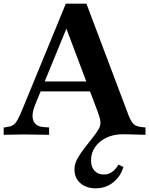

<svg xmlns="http://www.w3.org/2000/svg" viewBox="-40 -730 811 1044"><path d="M481 294Q429 294 397 266Q365 238 365 192Q365 171 372 152Q379 133 397.5 105.5Q416 78 452 34Q483 -5 495.5 -26.5Q508 -48 506 -68.5Q504 -89 491 -123L303 -622L350 -645L151 -160Q129 -106 141.5 -74Q154 -42 197 -39L227 -37V3L92 1L-20 3V-37L-10 -38Q15 -41 29 -48.5Q43 -56 56 -79.5Q69 -103 89 -153L318 -710H430L659 -103Q673 -68 687 -55Q701 -42 731 -39L751 -37V3L636 0H627Q578 0 539 18.5Q500 37 477.5 69Q455 101 455 142Q455 178 474 198.5Q493 219 525 219Q573 219 604 165L631 178Q615 231 574.5 262.5Q534 294 481 294ZM166 -233 188 -287H453L474 -233Z"/></svg>

Font: Baskervville SC
Style: Regular
Weight: 400
Designer: Alexis Faudot, Rémi Forte, Morgane Pierson, Rafael Ribas, Tanguy Vanlaeys, Rosalie Wagner, Thomas Huot-Marchand
Foundry: ANRT
Version: Version 1.100